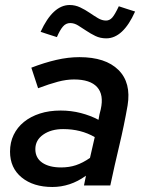

<svg xmlns="http://www.w3.org/2000/svg" viewBox="-20 -740 574 766"><path d="M20 0ZM189 6Q113 6 66.5 -32Q20 -70 20 -135Q20 -172 34.5 -202Q49 -232 75.5 -253.5Q102 -275 139 -287Q176 -299 222 -299Q264 -299 302.5 -289Q341 -279 373 -262Q376 -283 382 -304Q395 -362 367.5 -392.5Q340 -423 275 -423Q245 -423 211 -414Q177 -405 132 -388Q125 -408 118.5 -429Q112 -450 105 -470Q157 -490 204.5 -501Q252 -512 297 -512Q401 -512 452.5 -461Q504 -410 489 -319Q475 -239 456 -159.5Q437 -80 420 0H315Q317 -10 319 -19.5Q321 -29 323 -39Q291 -16 257.5 -5Q224 6 189 6ZM121 -145Q121 -110 148.5 -91Q176 -72 224 -72Q256 -72 283 -81Q310 -90 339 -110L358 -193Q303 -225 232 -225Q184 -225 152.5 -203Q121 -181 121 -145ZM207 -592Q190 -597 174 -602.5Q158 -608 142 -613Q191 -720 258 -720Q280 -720 300 -710.5Q320 -701 337.5 -689Q355 -677 371 -667.5Q387 -658 403 -658Q417 -658 427.5 -669.5Q438 -681 454 -715Q470 -710 486 -704.5Q502 -699 519 -694Q471 -587 404 -587Q380 -587 360.5 -596.5Q341 -606 324 -617.5Q307 -629 291.5 -638.5Q276 -648 260 -648Q243 -648 231 -634Q219 -620 207 -592Z"/></svg>

Font: Rosa Sans Medium
Style: Italic
Weight: 500
Italic angle: -12°
Designer: Pentagram / MCKL
Foundry: Pentagram / MCKL
Version: Version 1.005;September 16, 2019;FontCreator 11.5.0.2425 64-